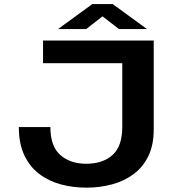

<svg xmlns="http://www.w3.org/2000/svg" viewBox="-20 -896 915 928"><path d="M397 11Q332 11 273.2 -5Q214.5 -21 169 -55.8Q123.5 -90.5 97.2 -146.5Q71 -202.5 71 -282H223.5Q223.5 -189 271.5 -146.8Q319.5 -104.5 397 -104.5Q476 -104.5 523.5 -146.5Q571 -188.5 571 -283V-590.5H188V-700H723V-270.5Q723 -195 697 -141.5Q671 -88 625.5 -54.2Q580 -20.5 521.2 -4.8Q462.5 11 397 11ZM260.5 -755.5 426.5 -876.5H524.5L690.5 -755.5H555L475.5 -817L396.5 -755.5Z"/></svg>

Font: Trispace SemiExpanded SemiBold
Style: Regular
Weight: 600
Width: 6
Designer: Tyler Finck
Foundry: Etcetera Type Company
Version: Version 1.210; ttfautohint (v1.8.3)